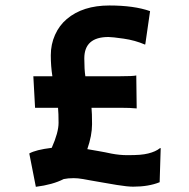

<svg xmlns="http://www.w3.org/2000/svg" viewBox="-20 -682 704 714"><path d="M320.3 -281.2Q322.3 -261.7 322.3 -220Q322.3 -178.2 304.7 -127.4Q333.5 -122.1 346.7 -120.1Q359.9 -118.2 370.8 -115.7Q381.8 -113.3 394.5 -110.8Q424.8 -105 453.4 -105Q481.9 -105 499.8 -106.4Q517.6 -107.9 531.2 -111.3Q559.1 -118.2 574.7 -130.9L577.6 -131.3L573.7 -4.4Q532.7 12.2 475.1 12.2Q454.1 12.2 415 5.9L357.9 -3.9Q331.5 -8.3 315.9 -11.2L289.1 -16.1Q269.5 -19.5 254.4 -19.5Q232.4 -19.5 216.8 -16.1Q175.8 4.9 113.3 12.7L88.9 -111.3Q112.8 -125 172.4 -132.3Q197.8 -189.5 197.8 -225.1Q197.8 -260.7 195.8 -281.2H110.4L104 -398.4H174.8Q168.9 -436 168.9 -476.6Q168.9 -517.1 184.6 -552.2Q200.2 -587.4 228.5 -611.3Q288.1 -661.6 386.7 -661.6Q478.5 -661.6 538.1 -640.6L520.5 -518.6L519.5 -516.1Q482.4 -532.2 439.7 -538.3Q397 -544.4 383.3 -544.4Q293.5 -544.4 293.5 -464.8Q293.5 -423.8 297.4 -398.4H422.4Q475.6 -398.4 486.8 -401.4L488.3 -278.8Q464.8 -281.2 427.7 -281.2Z"/></svg>

Font: Hammersmith One
Style: Regular
Weight: 400
Designer: Nicole Fally
Foundry: Nicole Fally
Version: Version 1.003